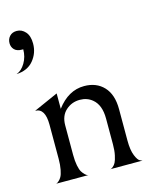

<svg xmlns="http://www.w3.org/2000/svg" viewBox="-104 -747 672 820"><g transform="rotate(-15 232.0 -337.0)"><path d="M0 -496Q23 -504 39 -531Q55 -558 55 -591H49Q27 -591 16 -602.5Q5 -614 5 -631Q5 -649 16.5 -661.5Q28 -674 48 -674Q70 -674 86 -656Q102 -638 102 -604Q102 -562 75.5 -530Q49 -498 0 -496ZM144 -304Q195 -372 265 -372Q319 -372 351.5 -337.5Q384 -303 384 -238V-99Q384 -57 394 -32.5Q404 -8 414 -4L424 0H280Q282 0 284.5 -0.5Q287 -1 294 -6.5Q301 -12 306 -21.5Q311 -31 315.5 -51.5Q320 -72 320 -100V-214Q320 -274 287 -301Q264 -320 232 -320Q196 -320 170 -296.5Q144 -273 144 -231V-100Q144 -73 148 -53Q152 -33 158 -23.5Q164 -14 170.5 -8Q177 -2 181 -1L185 0H41Q43 0 45.5 -1Q48 -2 54.5 -7.5Q61 -13 66.5 -22.5Q72 -32 76 -52.5Q80 -73 80 -100V-251Q80 -324 36 -324L144 -372Z"/></g></svg>

Font: Bellefair
Style: Regular
Weight: 400
Designer: Nick Shinn, Liron Lavi Turkenic
Foundry: Shinntype
Version: Version 1.003;PS 001.003;hotconv 1.0.88;makeotf.lib2.5.64775